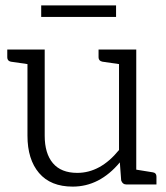

<svg xmlns="http://www.w3.org/2000/svg" viewBox="-20 -685 617 713"><path d="M548 -45Q561 -43 561 -29V0H449Q435 0 430 -15L425 -82Q350 8 250 8Q168 8 125 -42.5Q82 -93 82 -181V-447L20 -456Q7 -459 7 -472V-501H146V-181Q146 -115 176.5 -79Q207 -43 267 -43Q353 -43 422 -128V-447L360 -456Q346 -459 346 -472V-501H486V-55ZM411 -622H133V-665H411Z"/></svg>

Font: Aleo Light
Style: Regular
Weight: 300
Designer: Alessio Laiso
Foundry: Alessio Laiso
Version: Version 2.000